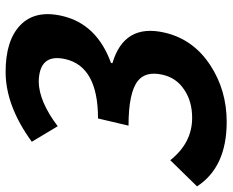

<svg xmlns="http://www.w3.org/2000/svg" viewBox="-128 -704 808 667"><g transform="rotate(-90 275.5 -370.0)"><path d="M-38 -89 53 -182Q113 -106 200 -106Q257 -106 297 -133Q339 -160 350 -209Q363 -268 328 -295Q287 -327 173 -327L198 -433Q378 -433 404 -546Q425 -637 326 -639Q257 -638 171 -573L117 -663Q242 -754 360 -754Q469 -754 522 -703Q576 -651 554 -557Q526 -437 391 -388L390 -383Q529 -342 496 -201Q473 -102 383 -43Q296 14 186 14Q29 14 -38 -89Z"/></g></svg>

Font: KaiGen Gothic CN Bold
Style: Bold
Weight: 700
Designer: Ryoko NISHIZUKA  (kana & ideographs); Paul D. Hunt (Latin, Greek & Cyrillic); Wenlong ZHANG  (bopomofo); Sandoll Communi
Foundry: Adobe Systems Incorporated
Version: Version 1.002.20150501